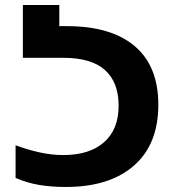

<svg xmlns="http://www.w3.org/2000/svg" viewBox="-20 -734 706 764"><path d="M242 10Q185 10 136.5 2Q88 -6 42 -26V-156Q87 -139 136 -128Q185 -117 232 -117Q336 -117 394 -168Q452 -219 452 -313Q452 -407 397.5 -455.5Q343 -504 232 -504H71V-714H216V-630H246Q422 -630 516 -550.5Q610 -471 610 -317Q610 -160 513 -75Q416 10 242 10Z"/></svg>

Font: Noto Sans Georgian Bold
Style: Regular
Weight: 700
Designer: Monotype Design Team, Akaki Razmadze
Foundry: Google LLC
Version: Version 2.005; ttfautohint (v1.8.4.7-5d5b)